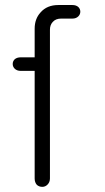

<svg xmlns="http://www.w3.org/2000/svg" viewBox="-20 -722 415 760"><path d="M117.2 -495.1H62.5Q46.9 -495.1 38.1 -487.3Q30.3 -479.5 30.3 -468.8Q30.3 -458 38.1 -450.2Q46.9 -441.4 62.5 -441.4H117.2V-15.6Q117.2 0 126 9.8Q134.8 17.6 147.5 17.6Q159.2 17.6 168 8.8Q177.7 -1 177.7 -15.6V-604.5Q177.7 -623 188.5 -634.8Q200.2 -648.4 221.7 -648.4H266.6Q281.2 -648.4 290 -657.2Q297.9 -665 297.9 -675.8Q297.9 -686.5 290 -694.3Q281.2 -702.1 266.6 -702.1H210.9Q166 -702.1 140.6 -672.9Q117.2 -647.5 117.2 -608.4Z"/></svg>

Font: Gulim
Style: Regular
Weight: 400
Version: Version 2.21